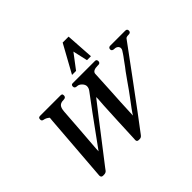

<svg xmlns="http://www.w3.org/2000/svg" viewBox="-218 -1269 1580 1580"><g transform="rotate(-45 572.0 -479.0)"><path d="M925 -667C925 -653 936 -646 957 -646C977 -646 996 -631 996 -612C996 -599 987 -585 980 -576C974 -568 968 -556 961 -548C945 -528 941 -520 912 -481L888 -450C861 -410 825 -364 796 -320C774 -288 749 -258 727 -227C715 -210 696 -187 685 -169L673 -150C678 -261 682 -352 687 -424C691 -486 693 -552 697 -616C701 -636 722 -646 759 -646H768C780 -646 789 -654 789 -667C789 -682 783 -689 770 -689H510C498 -689 492 -682 492 -668C492 -653 502 -646 521 -646C545 -646 577 -615 577 -589C577 -574 572 -560 561 -546C519 -491 420 -357 265 -142C265 -159 267 -185 270 -222C277 -303 289 -478 296 -574C300 -622 314 -645 360 -645C379 -645 389 -653 389 -669L388 -675V-677C388 -685 379 -689 370 -689H133C117 -689 110 -684 110 -666C110 -655 116 -648 127 -646C146 -643 163 -634 177 -621L174 -591L128 3C128 18 135 26 149 26H159C175 26 186 21 193 12L207 -7C236 -44 295 -121 384 -236C428 -293 498 -385 538 -435C553 -453 562 -465 567 -472V-448C567 -439 565 -416 562 -378C558 -314 549 -106 545 -9L544 3C543 18 550 26 564 26H576C587 26 597 21 605 10C639 -35 677 -86 718 -140C848 -313 928 -425 1085 -637C1090 -643 1101 -646 1118 -646C1135 -646 1144 -653 1144 -668C1144 -682 1137 -689 1122 -689H945C933 -689 925 -679 925 -667ZM602 -741 699 -869 728 -740H774L758 -984H689L555 -741Z"/></g></svg>

Font: fbb
Style: Bold Italic
Weight: 700
Italic angle: -12°
Designer: David J. Perry, Michael Sharpe
Version: Version 0.991